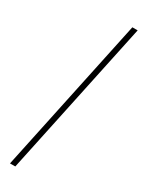

<svg xmlns="http://www.w3.org/2000/svg" viewBox="-204 -787 611 815"><g transform="rotate(30 102.0 -380.0)"><path d="M43 0 204 -760H178L17 0Z"/></g></svg>

Font: Noto Sans Display SemiCondensed Thin
Style: Italic
Weight: 250
Width: 4
Designer: Monotype Design team
Foundry: Monotype Imaging Inc.
Version: 1.000